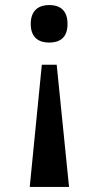

<svg xmlns="http://www.w3.org/2000/svg" viewBox="-20 -562 393 762"><path d="M175 -542C136 -542 102 -523 102 -467C102 -411 136 -393 175 -393C216 -393 248 -411 248 -467C248 -523 216 -542 175 -542ZM205 -305H146L98 180H254Z"/></svg>

Font: Noto Serif Condensed
Style: Bold
Weight: 700
Width: 3
Designer: Monotype Design Team
Foundry: Monotype Imaging Inc.
Version: Version 2.015